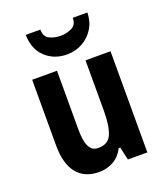

<svg xmlns="http://www.w3.org/2000/svg" viewBox="-143 -868 838 974"><g transform="rotate(-20 276.5 -380.5)"><path d="M487 -546V0H382L366 -70H358Q338 -30 303 -10Q268 10 224 10Q146 10 105 -41.5Q64 -93 64 -191V-546H198V-228Q198 -167 213 -136.5Q228 -106 262 -106Q316 -106 334 -149.5Q352 -193 352 -274V-546ZM444 -771Q443 -722 420 -685Q397 -648 359 -627Q321 -606 276 -606Q206 -606 159.5 -649.5Q113 -693 111 -771H190Q190 -733 216.5 -719.5Q243 -706 277 -706Q309 -706 337 -719.5Q365 -733 365 -771Z"/></g></svg>

Font: Noto Sans Sinhala UI Condensed
Style: Bold
Weight: 700
Width: 3
Designer: Jelle Bosma - Monotype Design Team
Foundry: Monotype Imaging Inc.
Version: Version 2.006; ttfautohint (v1.8.4.7-5d5b)